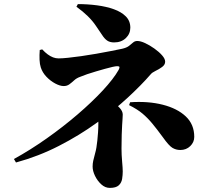

<svg xmlns="http://www.w3.org/2000/svg" viewBox="-20 -846 1040 937"><path d="M48 -70Q128 -114 208 -170.5Q288 -227 358.5 -287.5Q429 -348 481.5 -404.5Q534 -461 559 -505Q564 -515 563 -519Q562 -523 552 -523Q545 -523 529 -519.5Q513 -516 492 -510Q471 -504 448.5 -497.5Q426 -491 405.5 -484Q385 -477 371 -471Q354 -465 342 -454Q330 -443 318.5 -434.5Q307 -426 291 -426Q273 -426 249.5 -438.5Q226 -451 206.5 -471.5Q187 -492 179 -517Q174 -532 173 -554.5Q172 -577 174 -602L186 -605Q200 -590 213 -580.5Q226 -571 239 -566Q252 -561 266 -561Q283 -561 312 -564Q341 -567 376.5 -572Q412 -577 449 -583.5Q486 -590 519 -596.5Q552 -603 576 -608Q598 -613 609.5 -622Q621 -631 629.5 -638.5Q638 -646 650 -646Q666 -646 688.5 -635.5Q711 -625 733.5 -609Q756 -593 771 -576Q786 -559 786 -545Q786 -530 771 -519Q756 -508 739 -500Q722 -492 715 -483Q671 -432 604 -370Q537 -308 452 -246.5Q367 -185 267.5 -134Q168 -83 58 -53ZM516 71Q493 71 474 53.5Q455 36 443.5 12Q432 -12 432 -33Q432 -48 435 -61.5Q438 -75 445 -101Q448 -111 450.5 -126Q453 -141 455 -160Q457 -179 458.5 -200.5Q460 -222 460 -244Q460 -273 457.5 -297Q455 -321 453 -335L487 -369Q506 -363 527.5 -349.5Q549 -336 564 -319.5Q579 -303 579 -287Q579 -278 578 -265.5Q577 -253 576 -234.5Q575 -216 574 -188.5Q573 -161 573 -121Q573 -90 576 -57.5Q579 -25 579 -9Q579 8 576 27Q573 46 559.5 58.5Q546 71 516 71ZM860 -114Q839 -114 821.5 -124.5Q804 -135 775 -176Q745 -217 722.5 -244Q700 -271 675 -292Q650 -313 610 -333L615 -347Q703 -353 774 -335Q845 -317 886.5 -278Q928 -239 928 -178Q928 -152 908.5 -133Q889 -114 860 -114ZM537 -639Q516 -639 503 -648Q490 -657 478.5 -675Q467 -693 448 -720Q432 -744 408 -767.5Q384 -791 353 -813L360 -826Q408 -826 453.5 -820Q499 -814 535.5 -801Q572 -788 594 -766Q616 -744 616 -711Q616 -681 594 -660Q572 -639 537 -639Z"/></svg>

Font: Noto Serif JP ExtraLight Black
Style: Regular
Weight: 900
Version: Version 2.003-H1;hotconv 1.1.1;makeotfexe 2.6.0